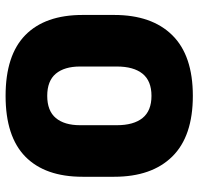

<svg xmlns="http://www.w3.org/2000/svg" viewBox="-32 -662 710 687"><g transform="rotate(90 323.5 -319.0)"><path d="M323.5 16.5Q178 16.5 106 -54.2Q34 -125 34 -259V-372Q34 -506.5 106.5 -580Q179 -653.5 323.5 -653.5Q468 -653.5 540.5 -580Q613 -506.5 613 -372V-259Q613 -125 541 -54.2Q469 16.5 323.5 16.5ZM323.5 -132.5Q377 -132.5 402.8 -163.2Q428.5 -194 428.5 -250V-381.5Q428.5 -441.5 402.8 -473.5Q377 -505.5 323.5 -505.5Q270 -505.5 244.2 -473.5Q218.5 -441.5 218.5 -381.5V-250Q218.5 -194 244.2 -163.2Q270 -132.5 323.5 -132.5Z"/></g></svg>

Font: Anek Odia Medium ExtraBold
Style: Regular
Weight: 800
Version: Version 1.003